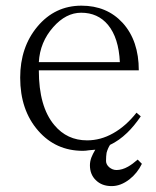

<svg xmlns="http://www.w3.org/2000/svg" viewBox="-20 -504 540 664"><path d="M394.5 -289.1H114.3Q118.2 -358.4 164.1 -410.2Q208 -460 260.7 -460Q318.4 -460 353.5 -418Q390.6 -373 394.5 -289.1ZM309.6 13.7Q300.8 28.3 295.9 41Q291 54.7 291 67.4Q291 99.6 311.5 119.1Q332 139.6 366.2 139.6Q397.5 139.6 427.7 116.2Q455.1 94.7 470.7 62.5L456.1 47.9Q438.5 63.5 422.9 72.3Q402.3 84 382.8 84Q369.1 84 357.4 74.2Q346.7 64.5 346.7 52.7Q346.7 36.1 348.6 24.4Q352.5 9.8 360.4 -2.9Q391.6 -17.6 419.9 -44.9Q443.4 -67.4 466.8 -101.6L452.1 -114.3Q415 -67.4 371.1 -43Q328.1 -18.6 281.2 -18.6Q211.9 -18.6 168 -71.3Q114.3 -134.8 114.3 -260.7H460Q460 -363.3 404.3 -424.8Q349.6 -484.4 261.7 -484.4Q169.9 -484.4 109.4 -412.1Q49.8 -340.8 49.8 -235.4Q49.8 -123 112.3 -51.8Q172.9 17.6 266.6 17.6Q276.4 17.6 288.1 15.6Q295.9 14.6 309.6 13.7Z"/></svg>

Font: BatangChe
Style: Regular
Weight: 400
Monospace: yes
Version: Version 2.21